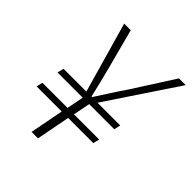

<svg xmlns="http://www.w3.org/2000/svg" viewBox="-181 -752 865 865"><g transform="rotate(45 251.5 -320.0)"><path d="M161 0 192 -161H32L39 -191H199L215 -272H54L62 -303H207L111 -640H153L205 -443Q214 -410 222 -376Q230 -342 239 -304H243Q268 -342 289.5 -376Q311 -410 334 -443L460 -640H503L278 -303H423L416 -272H256L240 -191H401L393 -161H233L202 0Z"/></g></svg>

Font: Source Sans 3 ExtraLight Light
Style: Italic
Weight: 300
Italic angle: -11°
Version: Version 3.052;hotconv 1.1.0;makeotfexe 2.6.0